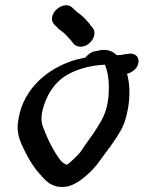

<svg xmlns="http://www.w3.org/2000/svg" viewBox="-20 -665 560 748"><path d="M64 -103C84 -58 109 -13 144 23C162 43 185 67 232 63C285 59 347 -7 366 -35C393 -73 422 -107 447 -151C464 -178 473 -210 479 -244C487 -292 486 -337 475 -378C490 -381 504 -391 512 -402C531 -434 513 -462 477 -455L468 -454L452 -451C447 -451 441 -450 435 -450C420 -465 396 -477 359 -467L349 -465H348C331 -461 321 -450 313 -441C304 -439 290 -436 278 -433C171 -403 72 -323 52 -202C44 -159 52 -131 64 -103ZM258 -382C294 -399 339 -411 389 -413C390 -412 389 -410 390 -409C404 -377 408 -322 400 -269C393 -225 378 -198 356 -164C340 -137 318 -111 297 -78C290 -68 276 -53 259 -38C252 -32 246 -26 241 -23C240 -23 237 -25 234 -26C231 -27 224 -31 216 -40C191 -73 167 -118 152 -160H151V-161C142 -182 139 -198 144 -228C162 -307 204 -357 258 -382ZM215 -547H216L217 -546C232 -536 241 -524 257 -507L267 -494C271 -489 282 -483 294 -483C320 -483 342 -505 347 -527C350 -538 347 -550 340 -558L330 -569L331 -570C318 -584 311 -594 295 -607L280 -618L261 -636C224 -668 155 -603 194 -567C200 -562 206 -554 215 -547Z"/></svg>

Font: Stray Cat
Style: BlkObl
Weight: 900
Version: Version 1.0